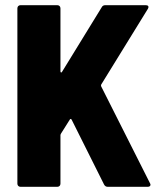

<svg xmlns="http://www.w3.org/2000/svg" viewBox="-20 -720 600 740"><path d="M59 0H201C208 0 213 -5 213 -12V-199C213 -201 214 -203 215 -205L249 -259C251 -263 254 -262 256 -259L381 -9C384 -3 389 0 395 0H549C556 0 560 -3 560 -8C560 -10 559 -12 558 -14L370 -387C369 -390 369 -392 370 -394L550 -686C555 -695 551 -700 542 -700H386C380 -700 375 -698 372 -692L219 -443C217 -439 213 -440 213 -445V-688C213 -695 208 -700 201 -700H59C52 -700 47 -695 47 -688V-12C47 -5 52 0 59 0Z"/></svg>

Font: Barlow Semi Condensed ExtraBold
Style: Regular
Weight: 800
Width: 4
Designer: Jeremy Tribby
Foundry: Tribby Type
Version: Version 1.422;hotconv 1.0.109;makeotfexe 2.5.65596